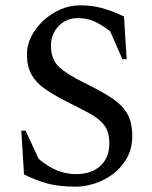

<svg xmlns="http://www.w3.org/2000/svg" viewBox="-20 -690 571 720"><path d="M264 10Q202 10 159 -1.5Q116 -13 70 -36L60 -200H76L125 -94Q161 -64 195 -50.5Q229 -37 264 -37Q323 -37 356.5 -68Q390 -99 390 -152Q390 -196 370.5 -221Q351 -246 314.5 -265.5Q278 -285 228 -310Q181 -334 148 -357Q115 -380 98 -410.5Q81 -441 81 -487Q81 -521 97.5 -553.5Q114 -586 142.5 -612.5Q171 -639 206.5 -654.5Q242 -670 280 -670Q326 -670 365 -659Q404 -648 445 -628L455 -468H439L393 -573Q358 -599 332 -610.5Q306 -622 272 -622Q228 -622 199.5 -592Q171 -562 171 -518Q171 -467 202 -438.5Q233 -410 299 -378Q360 -348 399 -322.5Q438 -297 457 -264Q476 -231 476 -180Q476 -133 456 -97.5Q436 -62 404.5 -38Q373 -14 335.5 -2Q298 10 264 10Z"/></svg>

Font: Spectral
Style: Regular
Weight: 400
Designer: Jean-Baptiste Levee
Foundry: Production Type
Version: Version 2.001